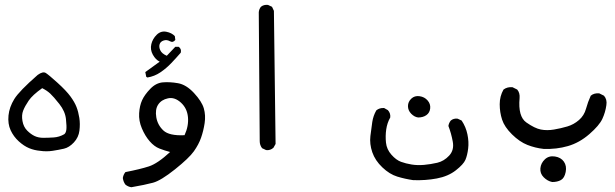

<svg xmlns="http://www.w3.org/2000/svg" viewBox="-20 -451 2540 793"><path d="M145.5 171.9Q122.1 169.9 100.6 161.1Q79.1 152.3 57.6 132.8Q36.1 113.3 23.9 86.9Q11.7 60.5 15.1 25.9Q18.6 -8.8 39.1 -42Q59.6 -75.2 135.7 -141.6Q157.2 -157.2 169.4 -149.4Q181.6 -141.6 217.8 -108.9Q253.9 -76.2 271 -52.7Q288.1 -29.3 295.9 -9.3Q303.7 10.7 307.6 35.6Q311.5 60.5 308.1 88.4Q304.7 116.2 285.2 137.2Q265.6 158.2 244.1 163.1Q222.7 168 197.3 171.9Q171.9 175.8 145.5 171.9ZM245.1 103.5Q252 98.6 253.9 85.4Q255.9 72.3 252.4 40.5Q249 8.8 225.1 -21.5Q201.2 -51.8 187.5 -64.5Q173.8 -77.1 154.3 -86.9Q114.3 -58.6 98.6 -35.6Q83 -12.7 75.7 5.9Q68.4 24.4 72.8 48.8Q77.1 73.2 92.3 88.4Q107.4 103.5 123 110.8Q138.7 118.2 158.7 118.2Q178.7 118.2 201.7 116.7Q224.6 115.2 245.1 103.5Z M522.5 322.3Q508.8 320.3 498 311.5Q489.3 299.8 487.3 284.2Q489.3 270.5 498 259.8Q558.6 248 594.7 236.3Q630.9 224.6 682.6 176.8Q660.2 170.9 638.7 162.6Q617.2 154.3 598.1 132.3Q579.1 110.4 565.9 79.1Q552.7 47.9 554.7 16.6Q556.6 -14.6 566.9 -37.1Q577.1 -59.6 600.6 -84Q624 -108.4 652.3 -110.8Q680.7 -113.3 714.8 -107.4Q749 -101.6 781.2 -66.9Q813.5 -32.2 821.8 -3.4Q830.1 25.4 825.2 57.6Q820.3 89.8 810.5 117.7Q800.8 145.5 780.8 173.8Q760.7 202.1 702.6 248.5Q644.5 294.9 611.8 303.7Q579.1 312.5 522.5 322.3ZM742.2 107.4Q759.8 69.3 756.3 32.7Q752.9 -3.9 727.1 -27.3Q701.2 -50.8 673.8 -44.9Q646.5 -39.1 633.3 -19Q620.1 1 625.5 33.2Q630.9 65.4 654.8 87.9Q678.7 110.4 742.2 107.4ZM588.9 -130.9 584 -133.8 580.1 -153.3 639.6 -196.3Q623 -204.1 611.3 -225.1Q599.6 -246.1 605 -268.6Q610.4 -291 627.4 -307.6Q644.5 -324.2 667 -319.8Q689.5 -315.4 702.1 -301.8L704.1 -286.1Q694.3 -273.4 681.6 -280.8Q668.9 -288.1 655.8 -283.7Q642.6 -279.3 639.2 -268.1Q635.7 -256.8 642.1 -243.2Q648.4 -229.5 668.9 -220.7L704.1 -257.8H717.8Q730.5 -249 726.6 -233.4Q708 -211.9 687.5 -190.4Q667 -168.9 642.6 -152.3Q618.2 -135.7 588.9 -130.9Z M1079.1 168.9 1062.5 161.1Q1052.7 148.4 1052.7 131.8L1048.8 -400.4Q1049.8 -413.1 1057.6 -422.9Q1069.3 -432.6 1086.9 -430.7L1103.5 -422.9L1111.3 -406.2L1118.2 143.6L1109.4 159.2Q1096.7 170.9 1079.1 168.9Z M1686.5 293Q1652.3 288.1 1620.6 278.3Q1588.9 268.6 1559.1 240.2Q1529.3 211.9 1517.6 177.7Q1505.9 143.6 1509.8 110.8Q1513.7 78.1 1517.6 52.7Q1521.5 27.3 1534.2 4.9Q1546.9 -5.9 1566.4 -4.9L1582 3.9Q1593.8 16.6 1591.8 34.2Q1579.1 56.6 1575.2 83.5Q1571.3 110.4 1574.2 138.2Q1577.1 166 1596.7 188Q1616.2 210 1636.2 217.3Q1656.2 224.6 1680.2 228.5Q1704.1 232.4 1731.4 230Q1758.8 227.5 1786.1 221.2Q1813.5 214.8 1835 191.9Q1856.4 168.9 1850.1 134.3Q1843.8 99.6 1832 69.3Q1834 56.6 1841.8 46.9Q1853.5 37.1 1870.1 39.1L1886.7 46.9Q1904.3 73.2 1910.6 104Q1917 134.8 1913.6 162.6Q1910.2 190.4 1902.3 209Q1894.5 227.5 1862.8 252.4Q1831.1 277.3 1784.2 286.1Q1737.3 294.9 1686.5 293ZM1707 34.2Q1691.4 32.2 1678.2 18.6Q1665 4.9 1665 -12.7Q1665 -30.3 1678.7 -43.5Q1692.4 -56.6 1712.9 -53.7Q1733.4 -50.8 1746.1 -36.1Q1758.8 -21.5 1756.8 -3.4Q1754.9 14.6 1741.2 24.4Q1727.5 34.2 1707 34.2Z M2260.7 300.8Q2241.2 296.9 2225.6 281.2Q2210 265.6 2211.9 244.1Q2213.9 222.7 2230.5 207Q2247.1 191.4 2272 195.3Q2296.9 199.2 2309.1 216.8Q2321.3 234.4 2316.4 259.3Q2311.5 284.2 2296.9 292.5Q2282.2 300.8 2260.7 300.8ZM2225.6 164.1Q2190.4 160.2 2158.2 147.5Q2126 134.8 2094.7 104Q2063.5 73.2 2053.7 43Q2043.9 12.7 2043.9 -20.5Q2043.9 -53.7 2059.6 -81.1Q2075.2 -92.8 2096.7 -90.8L2116.2 -81.1Q2127.9 -67.4 2126 -45.9Q2119.1 30.3 2153.8 54.7Q2188.5 79.1 2213.9 84Q2239.3 88.9 2268.1 84Q2296.9 79.1 2323.2 71.3Q2349.6 63.5 2371.1 44.9Q2392.6 26.4 2400.4 -2Q2408.2 -30.3 2419.9 -55.7Q2433.6 -67.4 2455.1 -65.4L2474.6 -55.7Q2488.3 -40 2484.4 -16.6Q2480.5 12.7 2467.8 40Q2455.1 67.4 2414.1 103Q2373 138.7 2325.7 152.3Q2278.3 166 2225.6 164.1Z"/></svg>

Font: NaikaiFont
Style: Regular
Weight: 400
Version: Version 1.67